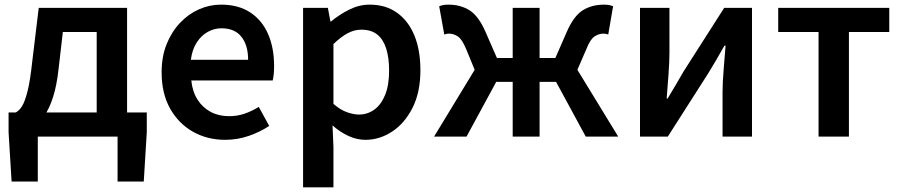

<svg xmlns="http://www.w3.org/2000/svg" viewBox="-20 -589 3885 828"><path d="M143 0V194H30L17 -19V-104H613V-19L600 194H487V0ZM397 -39V-451H251L233 -295Q225 -221 209 -171Q193 -121 171.5 -90.5Q150 -60 123 -45.5Q96 -31 66 -28L48 -104Q63 -112 75 -131Q87 -150 98.5 -194.5Q110 -239 119 -323L147 -555H528V-39Z M951 14Q874 14 812 -21Q750 -56 713.5 -121Q677 -186 677 -277Q677 -345 698.5 -398.5Q720 -452 756.5 -490.5Q793 -529 838.5 -549Q884 -569 933 -569Q1008 -569 1059 -535.5Q1110 -502 1136 -442.5Q1162 -383 1162 -305Q1162 -286 1160.5 -269.5Q1159 -253 1156 -242H805Q810 -193 832 -159Q854 -125 888.5 -106.5Q923 -88 968 -88Q1003 -88 1034 -98.5Q1065 -109 1096 -128L1141 -46Q1102 -20 1053 -3Q1004 14 951 14ZM803 -331H1050Q1050 -394 1021 -430.5Q992 -467 935 -467Q904 -467 876 -451.5Q848 -436 828.5 -406Q809 -376 803 -331Z M1287 219V-555H1394L1405 -496H1407Q1443 -526 1486 -547.5Q1529 -569 1574 -569Q1644 -569 1693 -533.5Q1742 -498 1767.5 -435Q1793 -372 1793 -286Q1793 -191 1759 -124Q1725 -57 1671 -21.5Q1617 14 1556 14Q1519 14 1483 -2.5Q1447 -19 1414 -48L1418 45V219ZM1528 -95Q1565 -95 1594.5 -116.5Q1624 -138 1641 -180Q1658 -222 1658 -284Q1658 -340 1645.5 -379.5Q1633 -419 1607 -440Q1581 -461 1538 -461Q1508 -461 1479 -445.5Q1450 -430 1418 -399V-141Q1448 -115 1476.5 -105Q1505 -95 1528 -95Z M1852 0 2027 -288 1990 -378Q1973 -419 1955 -431.5Q1937 -444 1915 -444Q1910 -444 1905.5 -443Q1901 -442 1896 -440L1874 -562Q1890 -569 1913 -569Q1966 -569 2005 -544.5Q2044 -520 2074 -451L2123 -339H2191V-555H2307V-339H2375L2424 -451Q2454 -520 2493 -544.5Q2532 -569 2585 -569Q2608 -569 2624 -562L2603 -440Q2598 -442 2593.5 -443Q2589 -444 2583 -444Q2562 -444 2543.5 -431.5Q2525 -419 2509 -378L2470 -288L2646 0H2506L2378 -236H2307V0H2191V-236H2120L1992 0Z M2740 0V-555H2867V-364Q2867 -322 2863 -269Q2859 -216 2855 -164H2859Q2874 -189 2894 -222.5Q2914 -256 2928 -281L3103 -555H3223V0H3096V-191Q3096 -233 3100.5 -286Q3105 -339 3109 -392H3104Q3090 -367 3070 -332.5Q3050 -298 3035 -274L2860 0Z M3510 0V-451H3336V-555H3815V-451H3641V0Z"/></svg>

Font: Noto Sans HK SemiBold
Style: Regular
Weight: 600
Version: Version 2.004-H2;hotconv 1.0.118;makeotfexe 2.5.65603